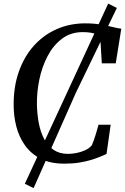

<svg xmlns="http://www.w3.org/2000/svg" viewBox="-20 -878 677 1040"><path d="M328 8.5Q252.5 8.5 200.2 -18.2Q148 -45 115.8 -90Q83.5 -135 68.8 -191.5Q54 -248 54 -307Q53 -407.5 81.8 -489.2Q110.5 -571 163 -629.8Q215.5 -688.5 286.8 -720Q358 -751.5 441.5 -751.5Q488 -751.5 525.5 -745Q563 -738.5 591 -731.5Q619 -724.5 637 -722.5L607 -535H531.5L522.5 -683Q513 -688.5 500.5 -693.2Q488 -698 470.2 -701Q452.5 -704 427.5 -704Q363 -704 315.8 -668.2Q268.5 -632.5 238 -574.5Q207.5 -516.5 193.2 -447.5Q179 -378.5 180 -312.5Q181 -259 190.2 -210.8Q199.5 -162.5 219.2 -125Q239 -87.5 270.8 -66Q302.5 -44.5 348.5 -44.5Q368 -44.5 392.8 -49Q417.5 -53.5 440.2 -63.8Q463 -74 477 -90.5Q482 -101.5 487 -115Q492 -128.5 496.5 -143.5Q501 -158.5 505.5 -173.5Q510 -188.5 513.5 -202.5H579.5L557 -44Q543 -38 522 -29Q501 -20 472.8 -11.5Q444.5 -3 408.5 2.8Q372.5 8.5 328 8.5ZM114.5 117.5 352.5 -396.5 566 -858.5 613 -835 391 -375.5 162 141Z"/></svg>

Font: Merriweather 48pt Medium
Style: Italic
Weight: 500
Italic angle: -7.8°
Version: Version 2.101